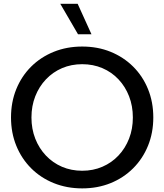

<svg xmlns="http://www.w3.org/2000/svg" viewBox="-20 -997 882 1031"><path d="M421.4 14.6Q338.9 14.6 268.8 -13.7Q198.7 -42 147.2 -93.5Q95.7 -145 67.4 -214.6Q39.1 -284.2 39.1 -366.2Q39.1 -448.7 67.4 -518.3Q95.7 -587.9 147.2 -639.2Q198.7 -690.4 268.8 -718.8Q338.9 -747.1 421.4 -747.1Q504.4 -747.1 574 -718.8Q643.6 -690.4 695.1 -639.2Q746.6 -587.9 774.9 -518.3Q803.2 -448.7 803.2 -366.2Q803.2 -284.2 774.9 -214.6Q746.6 -145 695.1 -93.5Q643.6 -42 574 -13.7Q504.4 14.6 421.4 14.6ZM421.4 -80.1Q480 -80.1 529.8 -101.6Q579.6 -123 616.2 -161.9Q652.8 -200.7 673.1 -252.7Q693.4 -304.7 693.4 -366.2Q693.4 -427.7 673.1 -480Q652.8 -532.2 616.2 -571Q579.6 -609.9 529.8 -631.1Q480 -652.3 421.4 -652.3Q362.8 -652.3 313.2 -631.1Q263.7 -609.9 226.8 -571Q189.9 -532.2 169.4 -480Q148.9 -427.7 148.9 -366.2Q148.9 -304.7 169.4 -252.4Q189.9 -200.2 226.8 -161.4Q263.7 -122.6 313.2 -101.3Q362.8 -80.1 421.4 -80.1ZM471.2 -813H398.9L303.7 -976.6H397Z"/></svg>

Font: Kumbh Sans Medium
Style: Regular
Weight: 500
Version: Version 1.005